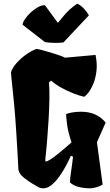

<svg xmlns="http://www.w3.org/2000/svg" viewBox="-20 -1025 607 1055"><path d="M217.8 9.8Q206.1 9.8 195.6 5.4Q185.1 1 175.3 -5.9Q158.2 -15.1 142.1 -26.1Q126 -37.1 113.8 -46.4Q97.2 -59.6 90.1 -70.6Q83 -81.5 81.1 -93.8Q79.1 -131.3 76.2 -185.8Q73.2 -240.2 69.3 -299.3Q64.5 -378.9 57.6 -452.9Q50.8 -526.9 45.4 -571.8Q43.9 -584.5 42.2 -603.5Q40.5 -622.6 40.5 -627.9Q46.9 -650.9 69.1 -676.5Q91.3 -702.1 121.3 -723.9Q151.4 -745.6 180.2 -756.3Q191.4 -754.9 212.6 -749.3Q233.9 -743.7 258.5 -736.3Q283.2 -729 304.7 -721.4Q326.2 -713.9 337.4 -708L504.9 -723.1Q514.6 -676.8 510.3 -637Q505.9 -597.2 493.4 -566.7Q481 -536.1 466.6 -517.1Q452.1 -498 441.9 -493.2Q419.9 -498 386.5 -510.7Q353 -523.4 319.1 -542Q285.2 -560.5 260.7 -582L249 -571.3Q252.4 -535.6 251.5 -480.5Q250.5 -425.3 246.8 -364Q243.2 -302.7 238.5 -247.6Q233.9 -192.4 229.5 -156.2L229 -138.2L230.5 -137.7Q239.3 -137.2 257.6 -149.2Q275.9 -161.1 297.4 -178.5Q318.8 -195.8 339.4 -213.6Q359.9 -231.4 373 -242.7Q353.5 -300.8 348.4 -342.5Q343.3 -384.3 343.3 -397.9Q351.6 -402.3 374.3 -406.7Q397 -411.1 425.3 -411.1Q511.7 -411.1 560.5 -351.6L512.7 -243.7L543.9 -11.2Q533.2 -3.4 512.5 3.2Q491.7 9.8 471.2 9.8Q440.9 9.3 411.6 2Q382.3 -5.4 363.8 -23.4Q366.2 -55.2 371.3 -87.9Q376.5 -120.6 381.3 -164.1L369.6 -169.4Q359.9 -147 343.8 -116.5Q327.6 -85.9 307.4 -57.1Q287.1 -28.3 264.2 -9.3Q241.2 9.8 217.8 9.8ZM328.6 -792Q316.9 -790 297.6 -789.6Q278.3 -789.1 258.8 -790.3Q239.3 -791.5 226.6 -793.9L104 -889.2Q105 -902.3 117.7 -920.9Q130.4 -939.5 149.7 -957.3Q168.9 -975.1 189.7 -986.3Q210.4 -997.6 227.1 -996.1L297.9 -899.4Q318.4 -924.8 333.5 -942.1Q348.6 -959.5 364.7 -974.1Q380.9 -988.8 404.3 -1004.9Q422.9 -997.1 441.4 -977.3Q460 -957.5 468.3 -940.4Z"/></svg>

Font: Fruktur
Style: Regular
Weight: 400
Designer: Viktoriya Grabowska, Eben Sorkin
Foundry: Viktoriya Grabowska
Version: Version 1.008; ttfautohint (v1.8.4.7-5d5b)